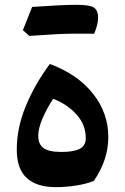

<svg xmlns="http://www.w3.org/2000/svg" viewBox="-20 -771 519 799"><path d="M211.9 7.8Q133.8 7.8 91.8 -29.8Q49.8 -67.4 49.8 -148.4Q49.8 -238.8 87.2 -329.3Q124.5 -419.9 187.5 -504.9Q303.7 -461.4 367.2 -380.9Q430.7 -300.3 430.7 -201.2Q430.7 -106 371.1 -19Q343.3 -6.3 299.3 0.7Q255.4 7.8 211.9 7.8ZM201.7 -359.9Q176.3 -322.8 157.7 -280Q139.2 -237.3 139.2 -206.1Q139.2 -170.4 161.4 -154.5Q183.6 -138.7 235.4 -138.7Q286.1 -138.7 311.5 -151.6Q336.9 -164.6 336.9 -195.8Q336.9 -252 298.6 -294.4Q260.3 -336.9 201.7 -359.9ZM352.1 -630.9H286.1Q231.9 -630.9 102.1 -621.6L75.2 -645.5Q93.8 -693.4 113.8 -742.2Q240.2 -751 297.9 -751Q355.5 -751 371.8 -738.8Q388.2 -726.6 388.2 -697.3Q388.2 -668 371.6 -630.4Q363.8 -630.9 352.1 -630.9Z"/></svg>

Font: Pinar-FD SemiBold
Style: Regular
Weight: 600
Designer: Amin Abedi
Version: Version 2.000